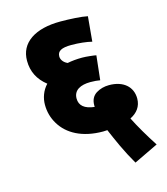

<svg xmlns="http://www.w3.org/2000/svg" viewBox="-111 -718 799 918"><g transform="rotate(-15 288.5 -259.5)"><path d="M565.9 55.2C531.2 2 498.5 -54.2 477.1 -97.2C511.7 -114.3 533.2 -142.1 533.2 -181.2C533.2 -239.7 489.7 -277.8 418.9 -277.8C395.5 -277.8 374 -272 355 -260.3C335.9 -248 326.2 -229 326.2 -203.1V-202.6V-202.1V-201.2V-200.7V-200.2V-198.7V-195.8V-194.8C277.3 -200.2 252.9 -220.7 252.9 -255.9C252.9 -297.4 288.6 -314.9 336.9 -314.9C356 -314.9 371.6 -313.5 384.8 -311L397.9 -431.2C391.6 -432.6 381.3 -434.1 367.2 -435.5C353 -437 340.3 -438 329.1 -438C302.2 -438 277.8 -435.5 255.9 -431.2C232.9 -441.4 225.1 -459 225.1 -471.2C225.1 -498 245.6 -509.8 294.9 -509.8C332.5 -509.8 370.6 -505.4 396 -499L407.2 -622.1C391.1 -625.5 370.6 -627.9 346.2 -629.4C321.3 -630.9 297.4 -631.8 273.9 -631.8C210.9 -631.8 161.1 -619.6 125 -595.2C88.9 -570.3 70.8 -535.6 70.8 -491.2C70.8 -438 92.8 -394.5 136.2 -360.8C110.8 -334 99.1 -299.3 99.1 -266.1C99.1 -231.4 107.9 -199.2 126 -169.4C161.6 -110.4 231.9 -70.8 335 -70.8C341.8 -70.8 348.6 -71.3 356 -71.8C366.2 -47.4 378.9 -18.6 394.5 15.1C410.2 48.3 427.2 81.1 445.8 112.8Z"/></g></svg>

Font: Noto Reveo Sans
Style: Regular
Weight: 800
Designer: Monotype Design Team
Foundry: Monotype Imaging Inc.
Version: Version 2.007